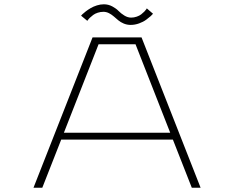

<svg xmlns="http://www.w3.org/2000/svg" viewBox="-20 -874 1090 894"><path d="M588.5 -758Q571.5 -758 556.5 -764.2Q541.5 -770.5 530.8 -779.5Q520 -788.5 509.8 -797.5Q499.5 -806.5 487.2 -812.8Q475 -819 461.5 -819Q448 -819 435 -814.8Q422 -810.5 413.8 -804.2Q405.5 -798 399 -791.8Q392.5 -785.5 389.5 -781L386.5 -777L357.5 -801Q358.5 -802.5 363.8 -807.8Q369 -813 379.5 -821Q390 -829 402.2 -836.2Q414.5 -843.5 431 -848.8Q447.5 -854 463.5 -854Q484.5 -854 502.8 -844.2Q521 -834.5 532 -823Q543 -811.5 558.8 -801.8Q574.5 -792 590.5 -792Q604 -792 616.8 -796.5Q629.5 -801 637.5 -807.2Q645.5 -813.5 651.8 -819.8Q658 -826 661 -830.5L663.5 -835L692.5 -810Q689.5 -806 682 -799.2Q674.5 -792.5 660.8 -782.2Q647 -772 627.5 -765Q608 -758 588.5 -758ZM873 0 785 -224H265L177 0H136L411 -700H639L914 0ZM439 -668 277.5 -256H772.5L611 -668Z"/></svg>

Font: League Mono Extended Thin
Style: Regular
Weight: 100
Width: 9
Designer: Tyler Finck
Foundry: The League of Moveable Type / Tyler Finck
Version: Version 2.210